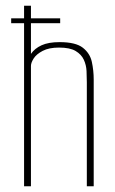

<svg xmlns="http://www.w3.org/2000/svg" viewBox="-20 -650 401 670"><path d="M64 0V-630H88V-462Q101 -481 125 -492Q149 -503 188 -503Q244 -503 269 -483.5Q294 -464 300.5 -434Q307 -404 307 -372V0H283V-363Q283 -381 282 -402Q281 -423 272.5 -441.5Q264 -460 244 -472Q224 -484 186 -484Q151 -484 129 -472.5Q107 -461 97.5 -446Q88 -431 88 -420V0ZM19 -569V-586H190V-569Z"/></svg>

Font: Alumni Sans Thin Thin
Style: Regular
Weight: 250
Version: Version 1.018